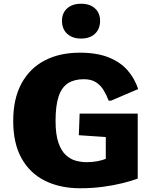

<svg xmlns="http://www.w3.org/2000/svg" viewBox="-20 -1006 835 1036"><path d="M413.1 9.8Q304.7 9.8 223.1 -30.5Q141.6 -70.8 96.4 -151.6Q51.3 -232.4 51.3 -353.5Q51.3 -472.7 95.5 -554.7Q139.6 -636.7 220.2 -679.2Q300.8 -721.7 410.6 -721.7Q503.9 -721.7 567.1 -696Q630.4 -670.4 668.7 -626.2Q707 -582 725.6 -525.4L579.1 -462.9H566.4Q555.2 -492.7 539.3 -519Q523.4 -545.4 498 -562Q472.7 -578.6 431.6 -578.6Q380.9 -578.6 347.2 -557.1Q313.5 -535.6 296.6 -486.6Q279.8 -437.5 279.8 -353.5Q279.8 -280.8 295.2 -236.3Q310.5 -191.9 335.4 -169.2Q360.4 -146.5 389.6 -138.7Q418.9 -130.9 446.8 -130.9Q478.5 -130.9 504.9 -136Q531.2 -141.1 550.8 -148.9V-266.6L405.3 -276.4L409.7 -393.1H723.1V-42.5Q691.4 -30.3 642.8 -18.1Q594.2 -5.9 535.4 2Q476.6 9.8 413.1 9.8ZM417.5 -797.9Q370.6 -797.9 342.5 -823.7Q314.5 -849.6 314.5 -894Q314.5 -936 342.5 -960.9Q370.6 -985.8 417.5 -985.8Q464.8 -985.8 492.4 -960.9Q520 -936 520 -894Q520 -849.6 492.4 -823.7Q464.8 -797.9 417.5 -797.9Z"/></svg>

Font: Comme Black
Style: Regular
Weight: 900
Version: Version 1.000;gftools[0.9.27]